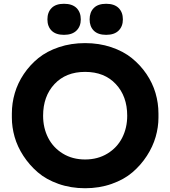

<svg xmlns="http://www.w3.org/2000/svg" viewBox="-20 -981 904 1020"><path d="M231.9 -877.9Q231.9 -916 254.2 -938.5Q276.4 -960.9 319.8 -960.9Q363.8 -960.9 386.5 -938.5Q409.2 -916 409.2 -877.9Q409.2 -840.8 386.2 -818.4Q363.3 -795.9 319.8 -795.9Q276.4 -795.9 254.2 -818.1Q231.9 -840.3 231.9 -877.9ZM456.1 -877.9Q456.1 -916 478.3 -938.5Q500.5 -960.9 543.9 -960.9Q587.4 -960.9 610.1 -938.5Q632.8 -916 632.8 -877.9Q632.8 -840.8 610.1 -818.4Q587.4 -795.9 543.9 -795.9Q500.5 -795.9 478.3 -818.1Q456.1 -840.3 456.1 -877.9ZM43 -356V-377.9Q43 -433.1 58.6 -486.3Q74.2 -539.6 106.4 -587.6Q138.7 -635.7 183.8 -672.4Q229 -709 293.2 -730.5Q357.4 -752 432.1 -752Q506.3 -752 570.6 -730.5Q634.8 -709 680.2 -672.4Q725.6 -635.7 758.1 -587.9Q790.5 -540 806.2 -486.6Q821.8 -433.1 821.8 -377.9V-356Q821.8 -305.7 806.9 -253.9Q792 -202.1 760.3 -153.1Q728.5 -104 683.8 -65.7Q639.2 -27.3 573.7 -4.2Q508.3 19 432.1 19Q356 19 290.5 -4.2Q225.1 -27.3 180.7 -65.7Q136.2 -104 104.2 -153.1Q72.3 -202.1 57.6 -253.9Q43 -305.7 43 -356ZM655.8 -366.2Q655.8 -469.7 595.2 -534.4Q534.7 -599.1 432.1 -599.1Q330.1 -599.1 269.5 -534.4Q209 -469.7 209 -366.2Q209 -301.8 235.6 -249.3Q262.2 -196.8 313.5 -165.3Q364.7 -133.8 432.1 -133.8Q499.5 -133.8 551 -165.3Q602.5 -196.8 629.2 -249.3Q655.8 -301.8 655.8 -366.2Z"/></svg>

Font: Sora
Style: Bold
Weight: 700
Designer: Jonathan Barnbrook, Julián Moncada
Foundry: Barnbrook Fonts
Version: Version 2.000